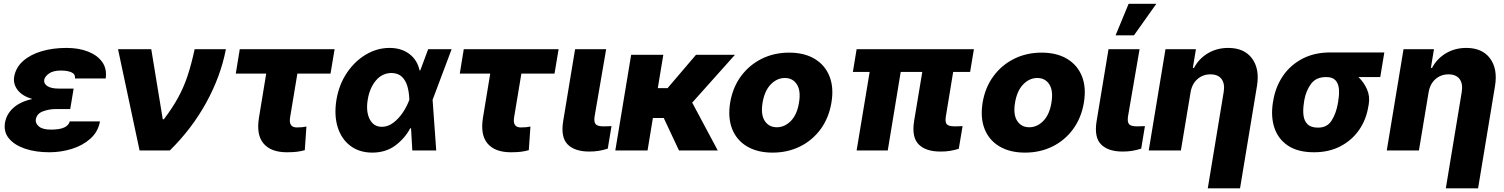

<svg xmlns="http://www.w3.org/2000/svg" viewBox="-20 -811 8110 1035"><path d="M369.1 -286.6 365.7 -265.6 358.4 -223.1H277.8Q243.7 -222.7 211.2 -210.7Q178.7 -198.7 172.9 -167Q169.9 -146.5 189.7 -129.4Q209.5 -112.3 254.4 -112.3Q301.8 -112.3 326.2 -123.8Q350.6 -135.3 356 -156.7H519Q508.8 -100.6 467.3 -63.5Q425.8 -26.4 366.9 -8.3Q308.1 9.8 246.1 9.8Q171.9 9.8 115 -9.5Q58.1 -28.8 28.6 -64.2Q-1 -99.6 6.8 -148.9Q15.1 -196.3 52.2 -229.7Q89.4 -263.2 154.3 -277.3Q100.6 -293 75.4 -325.4Q50.3 -357.9 56.2 -396.5Q64.9 -446.8 104 -481.7Q143.1 -516.6 203.9 -534.7Q264.6 -552.7 338.9 -552.7Q403.8 -552.7 454.1 -533.2Q504.4 -513.7 530.8 -477.1Q557.1 -440.4 549.8 -388.2H384.3Q386.7 -411.6 365.2 -421.1Q343.8 -430.7 308.1 -430.7Q267.1 -430.7 244.6 -415Q222.2 -399.4 218.3 -380.9Q215.3 -359.4 236.1 -346.4Q256.8 -333.5 295.9 -333.5H377Z M732.4 0 616.2 -545.9H795.4L857.4 -168H863.3Q910.2 -230 940.4 -285.4Q970.7 -340.8 991.2 -402.6Q1011.7 -464.4 1029.3 -545.9H1197.8Q1169.4 -398.9 1091.8 -257.8Q1014.2 -116.7 895.5 0Z M1783.7 -545.9 1761.7 -414.1H1583L1543.5 -176.3Q1535.6 -124 1580.1 -124Q1597.7 -124 1607.9 -125.2Q1618.2 -126.5 1631.8 -128.9L1623 -1.5Q1600.1 4.9 1578.4 7.3Q1556.6 9.8 1525.9 9.8Q1441.4 9.8 1401.1 -36.9Q1360.8 -83.5 1376 -176.8L1415 -414.1H1251L1272.5 -545.9Z M1985.8 11.7Q1916.5 11.2 1868.7 -24.9Q1820.8 -61 1800.5 -125Q1780.3 -189 1793.5 -272.5Q1807.6 -356 1850.3 -418.9Q1893.1 -481.9 1953.1 -517.3Q2013.2 -552.7 2080.1 -552.7Q2143.6 -552.7 2186.5 -520.3Q2229.5 -487.8 2241.7 -431.6H2245.6L2288.1 -545.9H2414.6L2312 -272.9L2331.5 0H2202.6L2195.8 -119.6H2191.4Q2162.1 -64.5 2110.6 -26.4Q2059.1 11.7 1985.8 11.7ZM2187 -272.9 2186.5 -274.4Q2185.5 -311 2176.8 -343.5Q2168 -376 2147.2 -396.5Q2126.5 -417 2090.3 -417.5Q2040 -417 2006.3 -377Q1972.7 -336.9 1962.4 -274.4Q1951.7 -210.4 1972.7 -168.9Q1993.7 -127.4 2038.6 -127.4Q2071.3 -127.4 2100.3 -149.4Q2129.4 -171.4 2151.6 -204.6Q2173.8 -237.8 2186 -271.5Z M2991.2 -545.9 2969.2 -414.1H2790.5L2751 -176.3Q2743.2 -124 2787.6 -124Q2805.2 -124 2815.4 -125.2Q2825.7 -126.5 2839.4 -128.9L2830.6 -1.5Q2807.6 4.9 2785.9 7.3Q2764.2 9.8 2733.4 9.8Q2648.9 9.8 2608.6 -36.9Q2568.4 -83.5 2583.5 -176.8L2622.6 -414.1H2458.5L2480 -545.9Z M3080.1 -545.9H3247.6L3185.1 -182.6Q3180.7 -151.9 3191.7 -140.9Q3202.6 -129.9 3232.4 -129.9Q3247.6 -129.9 3257.3 -130.4Q3267.1 -130.9 3276.4 -131.3L3256.3 -9.8Q3208 6.3 3157.2 5.9Q3078.6 6.3 3040 -32.5Q3001.5 -71.3 3016.1 -159.2Z M3555.7 -515.6 3525.9 -335.9H3578.6L3731.9 -515.6H3941.9L3711.4 -257.8L3849.1 0H3640.1L3558.1 -174.8H3499.5L3470.7 0H3296.9L3382.3 -515.6Z M4144.5 11.7Q4063.5 11.7 4007.3 -21.5Q3951.2 -54.7 3927 -115.2Q3902.8 -175.8 3916 -257.8Q3929.7 -339.4 3974.1 -399.9Q4018.6 -460.4 4085.7 -493.9Q4152.8 -527.3 4233.9 -527.3Q4315.4 -527.3 4371.3 -493.9Q4427.2 -460.4 4451.4 -399.9Q4475.6 -339.4 4461.9 -257.8Q4448.2 -175.8 4404.1 -115.2Q4359.9 -54.7 4293 -21.5Q4226.1 11.7 4144.5 11.7ZM4167.5 -125Q4210 -125 4243.4 -159.2Q4276.9 -193.4 4287.1 -257.8Q4297.9 -321.8 4275.6 -356.2Q4253.4 -390.6 4210.9 -390.6Q4168.5 -390.6 4135 -356.2Q4101.6 -321.8 4090.8 -257.8Q4080.1 -193.4 4102.5 -159.2Q4125 -125 4167.5 -125Z M5230 -545.9 5209.5 -423.3H5118.2L5078.6 -182.6Q5073.7 -151.9 5084.2 -140.9Q5094.7 -129.9 5126.5 -129.9Q5139.2 -129.9 5149.7 -130.4Q5160.2 -130.9 5168.9 -131.3L5148.4 -8.8Q5126 -2 5101.3 2.2Q5076.7 6.3 5050.3 5.9Q4971.2 6.3 4932.4 -32.5Q4893.6 -71.3 4907.7 -159.2L4951.7 -423.3H4835.4L4765.6 0H4597.7L4668 -423.3H4577.6L4597.7 -545.9Z M5505.4 11.7Q5424.3 11.7 5368.2 -21.5Q5312 -54.7 5287.8 -115.2Q5263.7 -175.8 5276.9 -257.8Q5290.5 -339.4 5335 -399.9Q5379.4 -460.4 5446.5 -493.9Q5513.7 -527.3 5594.7 -527.3Q5676.3 -527.3 5732.2 -493.9Q5788.1 -460.4 5812.3 -399.9Q5836.4 -339.4 5822.8 -257.8Q5809.1 -175.8 5764.9 -115.2Q5720.7 -54.7 5653.8 -21.5Q5586.9 11.7 5505.4 11.7ZM5528.3 -125Q5570.8 -125 5604.2 -159.2Q5637.7 -193.4 5647.9 -257.8Q5658.7 -321.8 5636.5 -356.2Q5614.3 -390.6 5571.8 -390.6Q5529.3 -390.6 5495.8 -356.2Q5462.4 -321.8 5451.7 -257.8Q5440.9 -193.4 5463.4 -159.2Q5485.8 -125 5528.3 -125Z M5955.6 -545.9H6123L6060.5 -182.6Q6056.2 -151.9 6067.1 -140.9Q6078.1 -129.9 6107.9 -129.9Q6123 -129.9 6132.8 -130.4Q6142.6 -130.9 6151.9 -131.3L6131.8 -9.8Q6083.5 6.3 6032.7 5.9Q5954.1 6.3 5915.5 -32.5Q5877 -71.3 5891.6 -159.2ZM5993.7 -620.6 6064 -790.5H6213.4L6092.8 -620.6Z M6397.5 -311 6345.7 0H6172.4L6262.7 -545.9H6426.8L6410.2 -445.3H6416.5Q6443.4 -495.6 6491.9 -524.2Q6540.5 -552.7 6600.6 -552.7Q6687 -552.7 6729 -496.3Q6771 -439.9 6755.9 -347.7L6664.6 204.1H6490.7L6576.2 -313.5Q6584 -358.9 6565.2 -384.5Q6546.4 -410.2 6504.9 -410.2Q6463.9 -410.2 6434.3 -384Q6404.8 -357.9 6397.5 -311Z M6841.8 -258.8 6843.8 -269.5Q6856 -343.3 6896 -401.9Q6936 -460.4 7000.7 -494.4Q7065.4 -528.3 7150.9 -528.3H7442.4L7420.4 -395.5H7302.7Q7332 -368.2 7348.9 -329.8Q7365.7 -291.5 7358.4 -249L7356.4 -238.3Q7345.2 -166.5 7306.4 -110.6Q7267.6 -54.7 7205.8 -22.5Q7144 9.8 7063 9.8Q6977.1 9.8 6923.8 -25.4Q6870.6 -60.5 6850.1 -121.3Q6829.6 -182.1 6841.8 -258.8ZM7010.7 -269.5 7009.3 -258.8Q7002.9 -220.7 7006.6 -189.9Q7010.3 -159.2 7028.6 -141.1Q7046.9 -123 7085 -123Q7134.3 -122.6 7158.9 -162.1Q7183.6 -201.7 7192.9 -258.8L7194.3 -269.5Q7200.2 -303.7 7197.5 -332.3Q7194.8 -360.8 7179 -378.2Q7163.1 -395.5 7130.4 -395.5H7128.9Q7074.2 -396 7046.9 -358.4Q7019.5 -320.8 7010.7 -269.5Z M7680.7 -311 7628.9 0H7455.6L7545.9 -545.9H7710L7693.4 -445.3H7699.7Q7726.6 -495.6 7775.1 -524.2Q7823.7 -552.7 7883.8 -552.7Q7970.2 -552.7 8012.2 -496.3Q8054.2 -439.9 8039.1 -347.7L7947.8 204.1H7773.9L7859.4 -313.5Q7867.2 -358.9 7848.4 -384.5Q7829.6 -410.2 7788.1 -410.2Q7747.1 -410.2 7717.5 -384Q7688 -357.9 7680.7 -311Z"/></svg>

Font: Inter Display Extra Bold
Style: Italic
Weight: 800
Italic angle: -9.39999°
Designer: Rasmus Andersson
Foundry: rsms
Version: Version 4.000;git-4fc901f